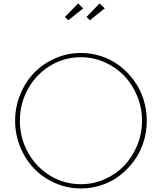

<svg xmlns="http://www.w3.org/2000/svg" viewBox="-20 -1068 930 1103"><path d="M444.8 14.6Q367.7 14.6 297.6 -15.9Q227.5 -46.4 177 -98.4Q126.5 -150.4 96.7 -222.7Q66.9 -294.9 66.9 -374.5Q66.9 -454.1 96.7 -526.4Q126.5 -598.6 177 -650.6Q227.5 -702.6 297.6 -733.2Q367.7 -763.7 444.8 -763.7Q506.8 -763.7 564.7 -744.1Q622.6 -724.6 668.9 -688.7Q715.3 -652.8 750.2 -605Q785.2 -557.1 804.2 -497.8Q823.2 -438.5 823.2 -374.5Q823.2 -310.5 804.2 -251.2Q785.2 -191.9 750.2 -144Q715.3 -96.2 668.9 -60.3Q622.6 -24.4 564.7 -4.9Q506.8 14.6 444.8 14.6ZM444.8 -739.3Q349.1 -739.3 268.6 -690.4Q188 -641.6 141.1 -557.6Q94.2 -473.6 94.2 -374.5Q94.2 -275.4 141.1 -191.4Q188 -107.4 268.6 -58.6Q349.1 -9.8 444.8 -9.8Q516.6 -9.8 581.5 -38.6Q646.5 -67.4 693.4 -116.2Q740.2 -165 768.1 -232.7Q795.9 -300.3 795.9 -374.5Q795.9 -448.7 768.1 -516.4Q740.2 -584 693.4 -632.8Q646.5 -681.6 581.5 -710.4Q516.6 -739.3 444.8 -739.3ZM477.1 -970.7 551.8 -1048.3 582 -1020 496.6 -951.7ZM353 -970.7 429.2 -1048.3 458 -1020 372.6 -951.7Z"/></svg>

Font: Spartan MB Thin
Style: Regular
Weight: 100
Designer: Matt Bailey, Mirko Velimirovic
Foundry: Matt Bailey
Version: Version 1.005